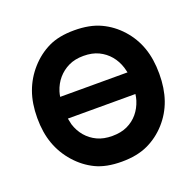

<svg xmlns="http://www.w3.org/2000/svg" viewBox="-124 -823 989 967"><g transform="rotate(-20 371.0 -340.0)"><path d="M370 12Q287 12 231 -15Q175 -42 131.5 -91Q88 -140 66 -201Q44 -262 44 -340Q44 -418 66 -479Q88 -540 131.5 -589Q175 -638 231 -665Q287 -692 369 -692Q452 -692 510 -665Q568 -638 611.5 -589.5Q655 -541 676.5 -480Q698 -419 698 -340Q698 -262 676.5 -200.5Q655 -139 611.5 -90.5Q568 -42 510 -15Q452 12 370 12ZM550 -401Q547 -415 543 -428Q531 -466 507.5 -494Q484 -522 450 -538.5Q416 -555 369 -555Q323 -555 289 -538.5Q255 -522 231 -494Q207 -466 195 -428Q191 -415 189 -401ZM369 -126Q416 -126 450 -142Q484 -158 507.5 -186Q531 -214 543 -252Q548 -268 550 -285H188Q191 -268 195 -252Q207 -214 231 -186Q255 -158 289 -142Q323 -126 369 -126Z"/></g></svg>

Font: Montserrat Z
Style: Bold
Weight: 700
Designer: Julieta Ulanovsky
Foundry: Julieta Ulanovsky
Version: Version 8.000